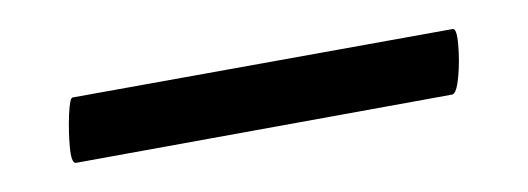

<svg xmlns="http://www.w3.org/2000/svg" viewBox="-20 -274 363 132"><path d="M32 -162Q29 -162 28 -173Q27 -184 27.5 -195.5Q28 -207 30 -207L291 -254Q294 -255 295 -243.5Q296 -232 295 -221Q294 -210 291 -209Z"/></svg>

Font: Cormorant Medium
Style: Regular
Weight: 500
Designer: Christian Thalmann (Catharsis Fonts)
Foundry: Catharsis Fonts
Version: Version 4.000